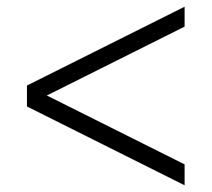

<svg xmlns="http://www.w3.org/2000/svg" viewBox="-20 -630 628 570"><path d="M528 -80 60 -314V-376L528 -142ZM60 -317V-376L528 -610V-551Z"/></svg>

Font: Libre Bodoni Medium
Style: Regular
Weight: 500
Designer: Pablo Impallari, Rodrigo Fuenzalida
Foundry: Impallari Type
Version: Version 2.005;gftools[0.9.23]